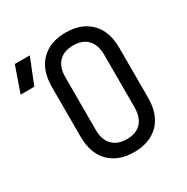

<svg xmlns="http://www.w3.org/2000/svg" viewBox="-249 -887 1019 1044"><g transform="rotate(-30 260.0 -365.0)"><path d="M-80 -570 -24 -730H70L6 -570ZM300 10Q202 10 145 -47Q88 -104 88 -210V-520Q88 -626 145 -683Q202 -740 300 -740Q398 -740 455 -683Q512 -626 512 -521V-210Q512 -104 455 -47Q398 10 300 10ZM300 -71Q359 -71 390.5 -104.5Q422 -138 422 -200V-530Q422 -592 390.5 -625.5Q359 -659 300 -659Q242 -659 210 -625.5Q178 -592 178 -530V-200Q178 -138 210 -104.5Q242 -71 300 -71Z"/></g></svg>

Font: JetBrainsMono NFM
Style: Regular
Weight: 400
Monospace: yes
Designer: Philipp Nurullin, Konstantin Bulenkov
Foundry: JetBrains
Version: Version 2.304; ttfautohint (v1.8.4.7-5d5b);Nerd Fonts 3.3.0